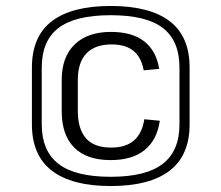

<svg xmlns="http://www.w3.org/2000/svg" viewBox="-20 -852 742 644"><path d="M351 -315Q271 -315 229 -357Q187 -399 187 -479V-584Q187 -661 230.5 -703Q274 -745 352 -745Q423 -745 463.5 -713.5Q504 -682 514 -621L462 -616Q454 -660 427.5 -681.5Q401 -703 354 -703Q299 -703 270 -673Q241 -643 241 -583V-480Q241 -420 268 -388.5Q295 -357 353 -357Q402 -357 429.5 -381Q457 -405 464 -452L516 -447Q507 -383 465.5 -349Q424 -315 351 -315ZM351 -228Q221 -228 154 -279.5Q87 -331 87 -435V-625Q87 -730 154 -781Q221 -832 351 -832Q482 -832 549 -781Q616 -730 616 -625V-435Q616 -331 549 -279.5Q482 -228 351 -228ZM351 -259Q470 -259 526 -302.5Q582 -346 582 -435V-625Q582 -715 526.5 -758Q471 -801 351 -801Q232 -801 176 -758Q120 -715 120 -625V-435Q120 -346 176 -302.5Q232 -259 351 -259Z"/></svg>

Font: Pathway Extreme 72pt Medium
Style: Regular
Weight: 500
Designer: Eduardo Rodriguez Tunni
Foundry: Eduardo Rodriguez Tunni
Version: Version 1.001;gftools[0.9.26]